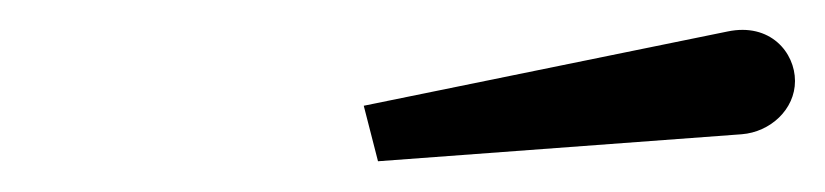

<svg xmlns="http://www.w3.org/2000/svg" viewBox="-20 -809 550 128"><path d="M474.5 -719.5C493.5 -721 510 -736 510 -755C510 -774 493.5 -794 465 -788L222.5 -738.5L232 -701.5Z"/></svg>

Font: Bodoni* 24pt Fatface
Style: Italic
Weight: 900
Italic angle: -13°
Version: Version 2.3